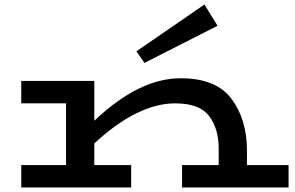

<svg xmlns="http://www.w3.org/2000/svg" viewBox="-20 -829 1303 849"><path d="M1256 -99V0H785V-99H947V-173Q947 -260 904.5 -316Q862 -372 755 -372Q589 -372 397 -195V-99H560V0H74V-99H272V-372H74V-471H397V-295Q595 -483 779 -483Q936 -483 1004 -391.5Q1072 -300 1072 -163V-99ZM619 -551 942 -715 884 -809 583 -602Z"/></svg>

Font: BioRhyme Expanded
Style: Bold
Weight: 700
Width: 7
Designer: Aoife Mooney
Foundry: Aoife Mooney Type
Version: Version 1.000